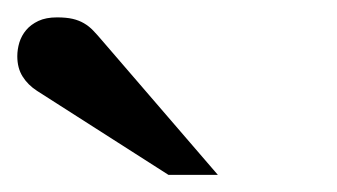

<svg xmlns="http://www.w3.org/2000/svg" viewBox="-20 -753 390 222"><path d="M174.8 -550.8 22.9 -647.9Q12.2 -654.8 6.1 -664.6Q0 -674.3 0 -688Q0 -695.8 2.4 -703.9Q4.9 -711.9 10.3 -718.3Q15.6 -724.6 24.4 -728.8Q33.2 -732.9 45.9 -732.9Q56.6 -732.9 64 -731.2Q71.3 -729.5 77.1 -726.1Q83 -722.7 87.9 -717.5Q92.8 -712.4 98.1 -706.1L231.9 -550.8Z"/></svg>

Font: BabelStone Ogham Special
Style: Regular
Weight: 400
Designer: Andrew West
Foundry: BabelStone
Version: Version 1.02 March 14, 2022